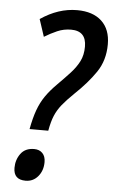

<svg xmlns="http://www.w3.org/2000/svg" viewBox="-53 -761 487 808"><g transform="rotate(5 190.5 -357.0)"><path d="M84 -208Q93 -256 105 -289Q117 -322 135.5 -349Q154 -376 183 -405Q213 -435 236 -460Q259 -485 272.5 -511.5Q286 -538 286 -574Q286 -640 222 -640Q191 -640 163.5 -628Q136 -616 110 -600L86 -673Q161 -724 240 -724Q307 -724 344 -689.5Q381 -655 381 -592Q381 -524 346.5 -473.5Q312 -423 259 -373Q227 -342 209 -319.5Q191 -297 180.5 -272Q170 -247 163 -208ZM86 10Q35 10 35 -40Q35 -74 54 -100Q73 -126 111 -126Q133 -126 146 -112.5Q159 -99 159 -75Q159 -39 138.5 -14.5Q118 10 86 10Z"/></g></svg>

Font: Noto Sans Condensed Medium
Style: Italic
Weight: 500
Width: 3
Italic angle: -12°
Designer: Monotype Design Team
Foundry: Monotype Imaging Inc.
Version: Version 2.013; ttfautohint (v1.8.4.7-5d5b)